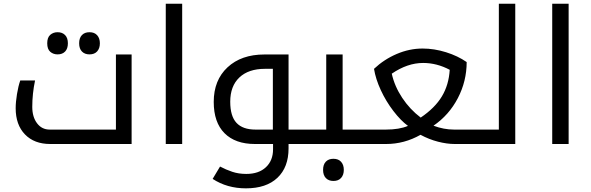

<svg xmlns="http://www.w3.org/2000/svg" viewBox="-20 -780 3200 1040"><path d="M252 0Q165.5 0 115.2 -52Q64.9 -104 64.9 -193.8Q64.9 -227.1 72 -270.5Q79.1 -314 89.8 -344.2H169.9Q154.8 -272 154.8 -201.2Q154.8 -146.5 180.7 -112.3Q206.5 -78.1 249 -78.1H607.9V-484.9H692.9V0ZM464.8 -485.4Q439 -485.4 423.8 -501Q408.7 -516.6 408.7 -545.4Q408.7 -574.2 423.6 -589.8Q438.5 -605.5 464.8 -605.5Q491.7 -605.5 506.3 -589.1Q521 -572.8 521 -545.4Q521 -518.1 506.3 -501.7Q491.7 -485.4 464.8 -485.4ZM292 -485.4Q268.6 -485.4 252.2 -499.5Q235.8 -513.7 235.8 -545.4Q235.8 -577.1 252.2 -591.3Q268.6 -605.5 292 -605.5Q317.4 -605.5 332.5 -590.1Q347.7 -574.7 347.7 -545.4Q347.7 -516.6 332.8 -501Q317.9 -485.4 292 -485.4Z M877.9 -759.8H966.8V0H877.9Z M1543 23.9Q1543 126 1482.7 183.1Q1422.4 240.2 1312 240.2Q1210 240.2 1131.8 189L1171.9 122.1Q1204.1 139.2 1238.3 150.6Q1272.5 162.1 1314 162.1Q1381.8 162.1 1420.4 125.7Q1459 89.4 1459 28.8V0H1360.8Q1254.4 0 1196 -58.6Q1137.7 -117.2 1137.7 -228Q1137.7 -345.7 1212.4 -415.3Q1287.1 -484.9 1412.1 -484.9H1543V-78.1H1625Q1629.9 -78.1 1629.9 -74.2V-4.9Q1629.9 0 1625 0H1543ZM1458 -78.1V-407.2H1415Q1326.2 -407.2 1276.6 -360.4Q1227.1 -313.5 1227.1 -229Q1227.1 -150.9 1261 -114.5Q1294.9 -78.1 1363.8 -78.1Z M1615.2 0Q1610.4 0 1610.4 -4.9V-74.2Q1610.4 -78.1 1615.2 -78.1H1747.1V-484.9H1835.9V-78.1H1966.3Q1971.2 -78.1 1971.2 -74.2V-4.9Q1971.2 0 1966.3 0ZM1786.1 200.2Q1760.3 200.2 1745.1 184.6Q1730 168.9 1730 140.1Q1730 111.3 1744.9 95.7Q1759.8 80.1 1786.1 80.1Q1813 80.1 1827.6 96.4Q1842.3 112.8 1842.3 140.1Q1842.3 167.5 1827.6 183.8Q1813 200.2 1786.1 200.2Z M2258.8 -143.1Q2335.9 -195.3 2373.5 -257.8Q2411.1 -320.3 2416 -401.9Q2346.2 -439 2272 -439Q2187 -439 2102.1 -380.9Q2117.2 -312.5 2158.7 -250Q2200.2 -187.5 2258.8 -143.1ZM2442.9 0Q2400.9 0 2352.5 -12.5Q2304.2 -24.9 2257.8 -49.8Q2169.9 0 2071.8 0H1956.1Q1951.2 0 1951.2 -4.9V-74.2Q1951.2 -78.1 1956.1 -78.1H2070.8Q2142.6 -78.1 2189.9 -98.1Q2151.4 -126 2111.1 -178.5Q2070.8 -231 2042.7 -291.7Q2014.6 -352.5 2005.9 -407.2Q2060.5 -458.5 2129.2 -487.8Q2197.8 -517.1 2269 -517.1Q2332 -517.1 2396 -497.1Q2460 -477.1 2507.8 -443.8Q2507.8 -340.3 2460 -248.5Q2412.1 -156.7 2328.1 -99.1Q2383.8 -78.1 2439 -78.1H2560.1Q2564.9 -78.1 2564.9 -74.2V-4.9Q2564.9 0 2560.1 0Z M2550.3 0Q2545.4 0 2545.4 -4.9V-74.2Q2545.4 -78.1 2550.3 -78.1H2682.1V-759.8H2771V0Z M2971.2 -759.8H3060.1V0H2971.2Z"/></svg>

Font: DroidArabicKufi
Style: Regular
Weight: 400
Designer: Pascal Zoghbi
Foundry: Ascender Corporation
Version: Version 1.00; ttfautohint (v1.4.1)